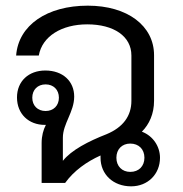

<svg xmlns="http://www.w3.org/2000/svg" viewBox="-20 -646 645 678"><path d="M443 12C502 12 545 -31 545 -89C545 -128 521 -166 481 -181C507 -207 524 -244 524 -290V-451C524 -555 430 -626 290 -626C146 -626 45 -557 37 -450H117C129 -518 198 -560 288 -560C382 -560 444 -518 444 -450V-290C444 -236 414 -196 356 -172C292 -147 232 -116 202 -78V-160C202 -209 242 -251 242 -305C242 -359 202 -397 140 -397C81 -397 40 -359 40 -302C40 -243 82 -205 138 -205H142C133 -188 127 -166 127 -141V0H210C241 -43 286 -75 335 -97V-89C335 -30 380 12 443 12ZM94 -301C94 -329 113 -348 141 -348C169 -348 188 -329 188 -301C188 -273 169 -254 141 -254C113 -254 94 -273 94 -301ZM391 -89C391 -119 411 -139 440 -139C470 -139 490 -119 490 -89C490 -59 470 -39 440 -39C411 -39 391 -59 391 -89Z"/></svg>

Font: TPK Tissa Web Quiz
Style: Regular
Weight: 400
Designer: Jacques Le Bailly, Suppakit Chalermlarp | Katatrad Co.,Ltd.
Foundry: Jacques Le Bailly, Cadson Demak Co.,Ltd.
Version: Version 5.000;Glyphs 3.1.2 (3151)